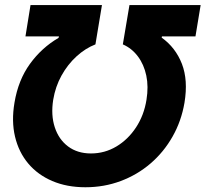

<svg xmlns="http://www.w3.org/2000/svg" viewBox="-20 -748 832 777"><path d="M38.6 -332.5Q53.7 -423.8 101.1 -489.3Q148.4 -554.7 216.8 -594.7L218.8 -600.6H83L103.5 -727.5H392.6L366.2 -568.4Q325.7 -552.7 289.8 -520Q253.9 -487.3 229 -442.4Q204.1 -397.5 195.3 -344.2Q185.5 -282.2 201.7 -232.9Q217.8 -183.6 255.6 -155.3Q293.5 -127 348.1 -127Q403.8 -127 451.2 -155.3Q498.5 -183.6 530.8 -232.9Q563 -282.2 572.8 -344.2Q581.5 -397.5 572 -442.4Q562.5 -487.3 537.8 -520Q513.2 -552.7 477.1 -568.4L503.9 -727.5H792L771 -600.6H635.3L634.3 -595.7Q690.4 -555.7 716.1 -489.7Q741.7 -423.8 726.6 -332.5Q713.9 -257.8 678.2 -195.1Q642.6 -132.3 589.1 -86.4Q535.6 -40.5 468.5 -15.4Q401.4 9.8 325.7 9.8Q250.5 9.8 191.7 -15.4Q132.8 -40.5 94.2 -86.4Q55.7 -132.3 40.8 -195.1Q25.9 -257.8 38.6 -332.5Z"/></svg>

Font: Inter Tight
Style: Bold Italic
Weight: 700
Italic angle: -9.39999°
Designer: Rasmus Andersson
Foundry: rsms
Version: Version 3.004